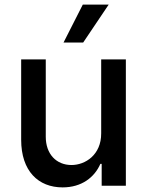

<svg xmlns="http://www.w3.org/2000/svg" viewBox="-20 -802 634 829"><path d="M416.9 -226.2C417.3 -133.5 348.4 -89.5 288.7 -89.5C223 -89.5 177.6 -137.1 177.6 -211.3V-545.5H71.4V-198.5C71.4 -63.2 145.6 7.1 250.4 7.1C332.4 7.1 388.1 -36.2 413.4 -94.5H419V0H523.4V-545.5H416.9ZM254.3 -618.3H339.1L449.2 -782H337.4Z"/></svg>

Font: Margiela Sans Medium
Style: Regular
Weight: 500
Designer: Stefan Endress, Andreas Faust
Version: Version 1.100;FEAKit 1.0